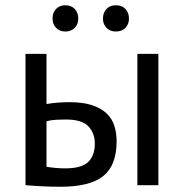

<svg xmlns="http://www.w3.org/2000/svg" viewBox="-20 -705 700 731"><path d="M157 -70Q194 -64 228 -64Q291 -64 316 -88.5Q341 -113 341 -158Q341 -198 316.5 -224Q292 -250 231 -250Q214 -250 194 -249Q174 -248 157 -243ZM157 -309Q181 -313 203 -314.5Q225 -316 245 -316Q296 -316 330.5 -304.5Q365 -293 386 -273Q407 -253 415.5 -225.5Q424 -198 424 -167Q424 -76 373.5 -35Q323 6 210 6Q146 6 77 0V-500H157ZM503 -500H583V0H503ZM180 -634Q180 -657 193.5 -671Q207 -685 229 -685Q251 -685 264.5 -671Q278 -657 278 -634Q278 -613 264.5 -599Q251 -585 229 -585Q207 -585 193.5 -599Q180 -613 180 -634ZM372 -634Q372 -657 385.5 -671Q399 -685 421 -685Q444 -685 457.5 -671Q471 -657 471 -634Q471 -613 457.5 -599Q444 -585 421 -585Q399 -585 385.5 -599Q372 -613 372 -634Z"/></svg>

Font: PTSans
Style: Regular
Weight: 400
Designer: A.Korolkova, O.Umpeleva, V.Yefimov
Foundry: ParaType Ltd
Version: Version 2.003W OFL